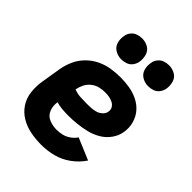

<svg xmlns="http://www.w3.org/2000/svg" viewBox="-217 -882 1009 1009"><g transform="rotate(45 288.0 -377.5)"><path d="M266 8Q309 8 352.5 -3Q396 -14 434.5 -42Q473 -70 498 -108L377 -159Q365 -141 346.5 -128Q328 -115 307.5 -110Q287 -105 266 -105Q237 -105 210.5 -116Q184 -127 173.5 -154Q163 -181 168 -211Q189 -205 211.5 -203Q234 -201 257 -201H258Q289 -201 321.5 -204.5Q354 -208 386 -215.5Q418 -223 448.5 -240.5Q479 -258 499.5 -286.5Q520 -315 525 -347Q531 -382 522 -415Q513 -448 492 -472.5Q471 -497 441 -512Q411 -527 377 -532.5Q343 -538 309 -538Q275 -538 240.5 -532.5Q206 -527 173 -511Q140 -495 114 -468.5Q88 -442 73.5 -409.5Q59 -377 53 -343L35 -233Q28 -192 32.5 -151.5Q37 -111 58 -79Q79 -47 112.5 -27Q146 -7 185.5 0.5Q225 8 266 8ZM282 -314Q257 -314 233 -315.5Q209 -317 187 -326Q191 -346 200.5 -366Q210 -386 228 -400.5Q246 -415 267 -420Q288 -425 308 -425Q324 -425 338.5 -422.5Q353 -420 366 -413.5Q379 -407 387 -394.5Q395 -382 392 -366Q390 -350 376.5 -337.5Q363 -325 346.5 -320.5Q330 -316 314 -315Q298 -314 282 -314ZM445 -607Q462 -607 479.5 -613Q497 -619 508 -634Q519 -649 522 -666Q526 -691 519 -715Q512 -739 491 -751Q470 -763 445 -763Q428 -763 411 -757Q394 -751 382.5 -736Q371 -721 369 -704Q364 -679 371 -655.5Q378 -632 399 -619.5Q420 -607 445 -607ZM245 -607Q262 -607 279.5 -613Q297 -619 308 -634Q319 -649 322 -666Q326 -691 319 -715Q312 -739 291 -751Q270 -763 245 -763Q228 -763 211 -757Q194 -751 182.5 -736Q171 -721 169 -704Q164 -679 171 -655.5Q178 -632 199 -619.5Q220 -607 245 -607Z"/></g></svg>

Font: Iosevka Sparkle Extrabold
Style: Italic
Weight: 800
Italic angle: -9°
Designer: Belleve Invis
Foundry: Belleve Invis
Version: Version 4.5.0; ttfautohint (v1.8.3)